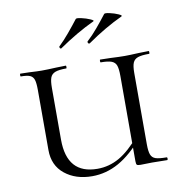

<svg xmlns="http://www.w3.org/2000/svg" viewBox="-77 -729 769 812"><g transform="rotate(-10 308.0 -322.5)"><path d="M373 -456Q371 -456 371 -462Q371 -468 373 -468L417 -467Q455 -465 478 -465Q499 -465 537 -467L581 -468Q583 -468 583 -462Q583 -456 581 -456Q548 -456 532.5 -450.5Q517 -445 511 -431Q505 -417 505 -387V-81Q505 -51 510.5 -36.5Q516 -22 531 -17Q546 -12 578 -12Q581 -12 581 -6Q581 0 578 0L513 -1L464 0Q452 0 448.5 -3Q445 -6 445 -19V-385Q445 -415 440 -429.5Q435 -444 420 -450Q405 -456 373 -456ZM255 12Q184 12 137.5 -25.5Q91 -63 91 -129V-387Q91 -417 86.5 -431Q82 -445 69.5 -450.5Q57 -456 30 -456Q28 -456 28 -462Q28 -468 30 -468L69 -467Q103 -465 121 -465Q146 -465 184 -467L225 -468Q227 -468 227 -462Q227 -456 225 -456Q193 -456 177.5 -450Q162 -444 156.5 -429.5Q151 -415 151 -385V-163Q151 -15 282 -15Q332 -15 376 -40Q420 -65 470 -124L480 -115Q424 -49 369.5 -18.5Q315 12 255 12ZM217 -543Q214 -543 212.5 -547.5Q211 -552 214 -554Q235 -574 258 -601.5Q281 -629 301 -655Q304 -659 324.5 -654.5Q345 -650 362 -642.5Q379 -635 372 -632Q299 -598 219 -543ZM339 -543Q335 -543 333.5 -547.5Q332 -552 335 -554Q357 -574 380 -601.5Q403 -629 423 -655Q426 -659 446.5 -654.5Q467 -650 483.5 -642.5Q500 -635 493 -632Q418 -597 341 -543Z"/></g></svg>

Font: Cormorant Unicase
Style: Regular
Weight: 400
Designer: Christian Thalmann (Catharsis Fonts)
Foundry: Catharsis Fonts
Version: Version 4.000